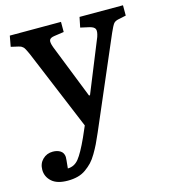

<svg xmlns="http://www.w3.org/2000/svg" viewBox="-110 -596 803 913"><g transform="rotate(-15 291.5 -140.0)"><path d="M111.8 229Q58.6 229 32.7 205.3Q6.8 181.6 6.8 147.9Q6.8 116.7 27.1 96.9Q47.4 77.1 77.1 77.1Q99.1 77.1 114.3 86.9Q129.4 96.7 130.9 117.2Q131.3 124 126 172.9Q158.7 172.4 180.4 145.3Q202.1 118.2 232.9 50.8L256.8 -3.9L92.8 -397.9Q90.8 -402.3 86.9 -410.6Q83 -418.9 81.5 -421.6Q80.1 -424.3 77.1 -429.4Q74.2 -434.6 72 -436.3Q69.8 -438 66.2 -440.9Q62.5 -443.8 58.1 -445.3Q53.7 -446.8 47.9 -448.2L13.2 -456.1L22.9 -508.8H274.9V-459L227.1 -452.1Q206.5 -449.2 202.4 -438.7Q198.2 -428.2 208 -401.9L313 -136.2H317.9L422.9 -395Q431.6 -420.9 426.8 -432.4Q421.9 -443.8 399.9 -449.2L356 -459L366.2 -508.8H580.1V-458L543 -450.2Q525.4 -446.8 517.8 -437Q510.3 -427.2 496.1 -395L307.1 44.9Q293.9 75.2 284.2 95.5Q274.4 115.7 260.7 138.9Q247.1 162.1 233.2 176.8Q219.2 191.4 201.2 204.3Q183.1 217.3 160.9 223.1Q138.7 229 111.8 229Z"/></g></svg>

Font: Literata Book Medium
Style: Regular
Weight: 500
Designer: Latin by Veronika Burian and Jose Scaglione. Greek by Irene Vlachou. Cyrillic by Vera Evstafieva
Foundry: TypeTogether
Version: Version 2.003;PS 002.003;hotconv 1.0.88;makeotf.lib2.5.64775